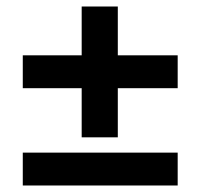

<svg xmlns="http://www.w3.org/2000/svg" viewBox="-20 -599 616 590"><path d="M50 -29V-130H526V-29ZM342 -429H526V-328H342V-177H231V-328H50V-429H231V-579H342Z"/></svg>

Font: Hind Semibold
Style: Regular
Weight: 600
Designer: Manushi Parikh, Satya Rajpurohit
Foundry: Indian Type Foundry
Version: Version 1.201;PS 1.0;hotconv 1.0.78;makeotf.lib2.5.61930; tt